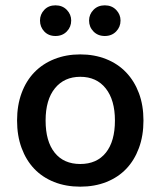

<svg xmlns="http://www.w3.org/2000/svg" viewBox="-20 -686 602 720"><path d="M281 14Q227 14 183 -3.5Q139 -21 108.5 -53Q78 -85 61 -131Q44 -177 44 -234Q44 -291 61 -337Q78 -383 109 -415Q140 -447 184 -464.5Q228 -482 281 -482Q334 -482 378 -464.5Q422 -447 453 -414.5Q484 -382 501 -336.5Q518 -291 518 -234Q518 -177 501 -131Q484 -85 453.5 -53Q423 -21 379 -3.5Q335 14 281 14ZM151 -234Q151 -156 185 -113.5Q219 -71 281 -71Q343 -71 377 -113.5Q411 -156 411 -234Q411 -311 376.5 -354.5Q342 -398 281 -398Q221 -398 186 -355Q151 -312 151 -234ZM188 -551Q162 -551 146 -568Q130 -585 130 -609Q130 -632 146 -649Q162 -666 188 -666Q214 -666 230.5 -649Q247 -632 247 -609Q247 -585 230.5 -568Q214 -551 188 -551ZM373 -551Q347 -551 330.5 -568Q314 -585 314 -609Q314 -632 330.5 -649Q347 -666 373 -666Q399 -666 415.5 -649Q432 -632 432 -609Q432 -585 415.5 -568Q399 -551 373 -551Z"/></svg>

Font: Baloo 2 Latin Medium
Style: Regular
Weight: 500
Designer: Sarang Kulkarni and Ek Type
Foundry: Ek Type
Version: Version 1.001